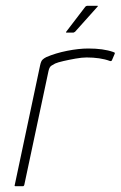

<svg xmlns="http://www.w3.org/2000/svg" viewBox="-20 -645 418 665"><path d="M286 -477Q338 -477 372 -465Q374 -464 376.5 -463Q379 -462 377 -458L368 -437Q367 -434 364.5 -433.5Q362 -433 360 -434Q344 -440 323.5 -443Q303 -446 280 -446Q264 -446 241.5 -442Q219 -438 199.5 -433.5Q180 -429 171 -425Q165 -422 158 -417.5Q151 -413 148 -399L64 -4Q63 -2 62 -1Q61 0 59 0H34Q32 0 31 -1Q30 -2 31 -4L119 -419Q122 -433 127 -438Q132 -443 140 -447Q172 -461 212.5 -469Q253 -477 286 -477ZM211 -532Q208 -532 208.5 -533.5Q209 -535 210 -536L275 -621Q278 -625 284 -625H317Q319 -625 319 -624Q319 -623 317 -621L240 -535Q238 -534 236.5 -533Q235 -532 233 -532Z"/></svg>

Font: Glory Thin
Style: Italic
Weight: 100
Italic angle: -12°
Designer: Robert Leuschke
Foundry: Robert Leuschke
Version: Version 1.011